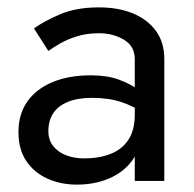

<svg xmlns="http://www.w3.org/2000/svg" viewBox="-20 -490 525 520"><path d="M111 -135Q111 -163 124 -183Q137 -203 163.5 -214Q190 -225 230 -225Q274 -225 309 -213.5Q344 -202 378 -178V-225Q371 -234 352 -248.5Q333 -263 301.5 -274.5Q270 -286 226 -286Q166 -286 122 -267.5Q78 -249 54 -215Q30 -181 30 -132Q30 -85 51.5 -53.5Q73 -22 109 -6Q145 10 188 10Q236 10 275 -6.5Q314 -23 337.5 -54.5Q361 -86 361 -130L345 -180Q345 -137 327.5 -111Q310 -85 279 -73Q248 -61 208 -61Q181 -61 159 -69.5Q137 -78 124 -94.5Q111 -111 111 -135ZM111 -352Q122 -360 141.5 -371.5Q161 -383 188 -391.5Q215 -400 248 -400Q286 -400 315.5 -382.5Q345 -365 345 -330V0H425V-330Q425 -375 402.5 -406Q380 -437 340.5 -453.5Q301 -470 248 -470Q186 -470 142 -451Q98 -432 72 -413Z"/></svg>

Font: Glinicke Jost Regular
Style: Regular
Weight: 400
Version: Version 3.710